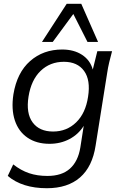

<svg xmlns="http://www.w3.org/2000/svg" viewBox="-20 -773 643 1016"><path d="M228 223Q98 223 21 158L50 97Q91 129 134 143.5Q177 158 231 158Q307 158 350 119.5Q393 81 405 8L423 -107Q395 -62 347.5 -37Q300 -12 242 -12Q173 -12 125.5 -44.5Q78 -77 58.5 -136Q39 -195 51 -274Q70 -389 139.5 -450Q209 -511 309 -511Q371 -511 414 -483Q457 -455 471 -405L495 -502H573Q565 -473 558 -443.5Q551 -414 547 -386L486 -3Q469 109 403.5 166Q338 223 228 223ZM261 -77Q333 -77 383 -125.5Q433 -174 446 -261Q460 -349 425 -397.5Q390 -446 318 -446Q245 -446 195 -398Q145 -350 131 -262Q117 -174 152.5 -125.5Q188 -77 261 -77ZM202 -551 333 -753H410L499 -551H443L368 -699L259 -551Z"/></svg>

Font: Mulish
Style: Italic
Weight: 400
Italic angle: -9°
Designer: Vernon Adams
Foundry: Vernon Adams
Version: Version 3.603; ttfautohint (v1.8.3)